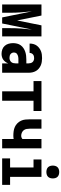

<svg xmlns="http://www.w3.org/2000/svg" viewBox="848 -1644 803 2540"><g transform="rotate(90 1250.0 -373.5)"><path d="M39 0V-520H185L250 -198L315 -520H461V0H352V-104Q352 -140 353 -176.5Q354 -213 357 -249Q360 -285 363.5 -321.5Q367 -358 370 -394L290 0H210L130 -394Q133 -358 136.5 -321.5Q140 -285 143 -249Q146 -213 147 -176.5Q148 -140 148 -104V0Z M692 8Q662 8 633.5 -2Q605 -12 585.5 -34.5Q566 -57 558 -86Q550 -115 550 -145Q550 -171 556.5 -197.5Q563 -224 578.5 -245.5Q594 -267 616.5 -282Q639 -297 664.5 -305.5Q690 -314 716.5 -317Q743 -320 769 -320H818V-349Q818 -363 814 -377.5Q810 -392 800.5 -402.5Q791 -413 777 -418Q763 -423 749 -423Q736 -423 723.5 -420Q711 -417 701 -409Q691 -401 685.5 -389.5Q680 -378 680 -365V-363H556V-368Q556 -392 562.5 -415Q569 -438 582.5 -457Q596 -476 615.5 -490.5Q635 -505 656.5 -513.5Q678 -522 701.5 -525Q725 -528 749 -528Q774 -528 799 -524Q824 -520 846.5 -510Q869 -500 888 -483.5Q907 -467 919.5 -445Q932 -423 937 -398.5Q942 -374 942 -349V0H818V-80Q811 -61 798.5 -44Q786 -27 769.5 -15Q753 -3 732.5 2.5Q712 8 692 8ZM746 -97Q761 -97 776 -103Q791 -109 801 -121Q811 -133 814.5 -148.5Q818 -164 818 -180V-215H769Q759 -215 748.5 -214.5Q738 -214 727.5 -211.5Q717 -209 707.5 -205Q698 -201 690 -194Q682 -187 678 -177Q674 -167 674 -157Q674 -143 679.5 -131Q685 -119 695.5 -111Q706 -103 719 -100Q732 -97 746 -97Z M1188 0V-415H1052V-520H1448V-415H1312V0Z M1818 0V-152Q1807 -150 1796.5 -149Q1786 -148 1775 -148Q1745 -148 1715.5 -152Q1686 -156 1659 -168Q1632 -180 1610.5 -201.5Q1589 -223 1576.5 -250Q1564 -277 1561 -306.5Q1558 -336 1558 -366V-520H1682V-366Q1682 -345 1685.5 -324Q1689 -303 1701.5 -286.5Q1714 -270 1734 -261Q1754 -252 1775 -252Q1787 -252 1798 -256Q1809 -260 1818 -268V-520H1942V0Z M2075 0V-105H2195V-415H2089V-520H2319V-105H2425V0ZM2255 -585Q2238 -585 2221 -590Q2204 -595 2192 -607Q2180 -619 2175 -636Q2170 -653 2170 -670Q2170 -687 2175 -704Q2180 -721 2192 -733Q2204 -745 2221 -750Q2238 -755 2255 -755Q2272 -755 2289 -750Q2306 -745 2318 -733Q2330 -721 2335 -704Q2340 -687 2340 -670Q2340 -653 2335 -636Q2330 -619 2318 -607Q2306 -595 2289 -590Q2272 -585 2255 -585Z"/></g></svg>

Font: Iosevka Term Curly Extrabold
Style: Regular
Weight: 800
Designer: Belleve Invis
Foundry: Belleve Invis
Version: Version 32.3.0